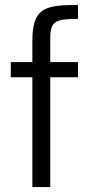

<svg xmlns="http://www.w3.org/2000/svg" viewBox="-20 -763 365 783"><path d="M112 0V-448H24V-510H112V-596Q112 -637 118.5 -663.5Q125 -690 138.5 -706Q152 -722 174 -730Q196 -738 227 -740.5Q258 -743 298 -743V-686Q264 -686 242 -683.5Q220 -681 207.5 -673Q195 -665 190 -649.5Q185 -634 185 -609V-510H298V-448H185V0Z"/></svg>

Font: Saira SemiCondensed
Style: Regular
Weight: 400
Width: 4
Designer: Hector Gatti with collaboration of the Omnibus-Type team
Foundry: Omnibus-Type
Version: Version 1.101